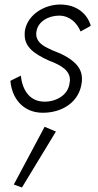

<svg xmlns="http://www.w3.org/2000/svg" viewBox="-20 -489 431 848"><path d="M72 -155 26 -132C32 -56 81 9 169 9C256 9 331 -39 341 -125C342 -131 342 -137 342 -142C342 -158 338 -173 330 -187C314 -215 277 -240 238 -256C222 -262 206 -269 190 -277C157 -293 140 -313 140 -338C140 -342 140 -346 141 -350C148 -395 195 -420 242 -420C290 -419 320 -387 336 -350L381 -375C365 -430 317 -469 246 -469C175 -469 102 -424 90 -354C89 -348 89 -341 89 -335C89 -281 131 -251 197 -221C222 -212 247 -200 265 -185C283 -169 289 -152 289 -136C289 -131 288 -126 287 -121C281 -70 230 -40 177 -40C107 -40 78 -97 72 -155ZM177 71 41 326 77 339 227 92Z"/></svg>

Font: Jost Light
Style: Italic
Weight: 300
Italic angle: -5°
Version: Version 3.710